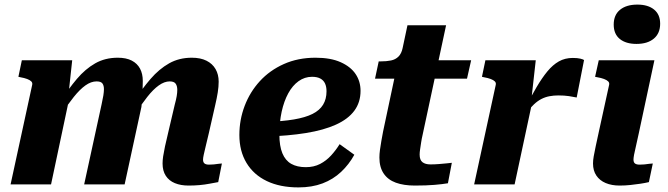

<svg xmlns="http://www.w3.org/2000/svg" viewBox="-20 -802 2905 835"><path d="M26 0H202L285 -392H278L294 -540H75L60 -468L69 -466Q86 -463 98 -458.5Q110 -454 116 -448Q122 -442 120 -433ZM888 -222 916 -345Q923 -375 927 -400Q931 -425 931 -447Q931 -478 917.5 -501.5Q904 -525 878 -538Q852 -551 814 -551Q759 -551 715.5 -526.5Q672 -502 634.5 -458.5Q597 -415 560 -358L566 -304Q595 -348 620.5 -380.5Q646 -413 670.5 -430.5Q695 -448 718 -448Q737 -448 744 -438Q751 -428 751 -411Q751 -399 748.5 -384Q746 -369 740 -347L713 -232Q703 -191 697.5 -165Q692 -139 689.5 -122Q687 -105 687 -91Q687 -59 701 -37.5Q715 -16 740.5 -5.5Q766 5 800 5Q825 5 847.5 3Q870 1 891 -3Q912 -7 929 -10L945 -91Q939 -91 929.5 -89.5Q920 -88 910 -87Q900 -86 889 -86Q876 -86 869.5 -91Q863 -96 863 -108Q863 -115 866 -129Q869 -143 874.5 -165.5Q880 -188 888 -222ZM346 0H522L595 -337Q596 -346 597.5 -362Q599 -378 599.5 -396Q600 -414 600.5 -428.5Q601 -443 601 -450Q601 -481 589 -503.5Q577 -526 553 -538.5Q529 -551 492 -551Q437 -551 394 -526.5Q351 -502 314.5 -459Q278 -416 241 -358L246 -304Q275 -348 301 -380.5Q327 -413 351.5 -430.5Q376 -448 400 -448Q419 -448 425.5 -439Q432 -430 432 -414Q432 -403 429.5 -387Q427 -371 422 -349Z M1278 13Q1198 13 1140.5 -14.5Q1083 -42 1052 -93.5Q1021 -145 1021 -215Q1021 -281 1044 -341.5Q1067 -402 1110 -449Q1153 -496 1214.5 -523.5Q1276 -551 1352 -551Q1418 -551 1461.5 -531.5Q1505 -512 1526.5 -480Q1548 -448 1548 -407Q1548 -357 1521 -320.5Q1494 -284 1441 -260Q1388 -236 1311 -223.5Q1234 -211 1134 -208L1138 -272Q1208 -274 1258 -282.5Q1308 -291 1339 -306.5Q1370 -322 1385 -346.5Q1400 -371 1400 -405Q1400 -425 1393.5 -439Q1387 -453 1373 -460.5Q1359 -468 1337 -468Q1305 -468 1278.5 -449Q1252 -430 1233.5 -396Q1215 -362 1205 -316.5Q1195 -271 1195 -217Q1195 -167 1208 -135.5Q1221 -104 1246.5 -89.5Q1272 -75 1310 -75Q1345 -75 1372 -89Q1399 -103 1420 -126Q1441 -149 1457 -175L1521 -129Q1498 -87 1463.5 -54.5Q1429 -22 1383 -4.5Q1337 13 1278 13Z M1784 5Q1736 5 1701.5 -7.5Q1667 -20 1648.5 -47.5Q1630 -75 1630 -117Q1630 -132 1632.5 -150.5Q1635 -169 1638.5 -189Q1642 -209 1646 -230L1708 -522L1783 -540H2029L2011 -460H1611L1627 -535H1635Q1661 -535 1680.5 -539Q1700 -543 1713 -556Q1726 -569 1731 -593L1752 -692H1920L1818 -216Q1814 -199 1811.5 -182.5Q1809 -166 1807 -152.5Q1805 -139 1805 -130Q1805 -106 1817.5 -96.5Q1830 -87 1852 -87Q1870 -87 1888.5 -88.5Q1907 -90 1922 -91.5Q1937 -93 1945 -94L1928 -5Q1905 -1 1869.5 2Q1834 5 1784 5Z M2042 0H2218L2297 -369L2291 -370L2310 -540H2091L2076 -468L2085 -466Q2102 -463 2114 -458.5Q2126 -454 2132 -448Q2138 -442 2136 -433ZM2520 -541Q2516 -544 2503.5 -547Q2491 -550 2471 -550Q2437 -550 2410.5 -535Q2384 -520 2360.5 -491.5Q2337 -463 2313.5 -423Q2290 -383 2264 -332L2271 -313Q2287 -334 2302.5 -348.5Q2318 -363 2334.5 -371.5Q2351 -380 2369.5 -383.5Q2388 -387 2408 -387Q2434 -387 2454 -384Q2474 -381 2488 -378Z M2559 -91Q2559 -105 2562 -122Q2565 -139 2570.5 -165Q2576 -191 2585 -232L2629 -433Q2631 -442 2625 -448Q2619 -454 2607 -458.5Q2595 -463 2578 -466L2568 -468L2584 -540H2826L2758 -222Q2751 -188 2745.5 -165.5Q2740 -143 2737.5 -129Q2735 -115 2735 -108Q2735 -96 2741.5 -91Q2748 -86 2762 -86Q2773 -86 2783 -87Q2793 -88 2802.5 -89.5Q2812 -91 2819 -91L2802 -10Q2785 -6 2765 -3Q2745 0 2722 2.5Q2699 5 2675 5Q2640 5 2614 -6Q2588 -17 2573.5 -38.5Q2559 -60 2559 -91ZM2649 -695Q2649 -737 2676.5 -759.5Q2704 -782 2752 -782Q2798 -782 2824.5 -760.5Q2851 -739 2851 -699Q2851 -657 2823.5 -634Q2796 -611 2748 -611Q2702 -611 2675.5 -632.5Q2649 -654 2649 -695Z"/></svg>

Font: Roboto Serif
Style: Bold Italic
Weight: 700
Italic angle: -10°
Designer: Greg Gazdowicz
Foundry: Commercial Type
Version: Version 1.008